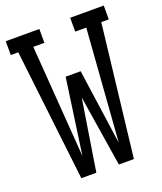

<svg xmlns="http://www.w3.org/2000/svg" viewBox="-136 -824 772 913"><g transform="rotate(-20 250.0 -367.5)"><path d="M117 0 40 -665H2V-735H172V-665H116L158 -97L212 -479H288L342 -97L384 -665H328V-735H498V-665H460L383 0H307L250 -360L193 0Z"/></g></svg>

Font: Iosevka Gothic
Style: Regular
Weight: 400
Monospace: yes
Designer: Belleve Invis
Foundry: Belleve Invis
Version: Version 15.5.1; ttfautohint (v1.8.4)